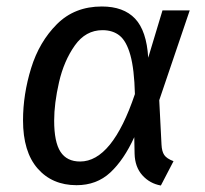

<svg xmlns="http://www.w3.org/2000/svg" viewBox="-20 -559 633 592"><path d="M437 -381 481 -527H565L471 -250L478 -113Q479 -92 486.5 -81Q494 -70 515 -62L476 13Q442 7 419 -18.5Q396 -44 395 -85L394 -136Q362 -66 320 -27Q278 12 216 12Q141 12 96 -39.5Q51 -91 51 -188Q51 -268 76 -349Q101 -430 155.5 -484.5Q210 -539 294 -539Q361 -539 396.5 -501.5Q432 -464 437 -381ZM147 -187Q147 -121 166.5 -91Q186 -61 227 -61Q326 -61 396 -269Q394 -346 382 -389Q370 -432 349 -449Q328 -466 296 -466Q244 -466 210.5 -418.5Q177 -371 162 -305.5Q147 -240 147 -187Z"/></svg>

Font: Fira Sans
Style: Italic
Weight: 400
Italic angle: -8°
Designer: bBox Type GmbH & Carrois Corporate GbR & Edenspiekermann AG
Foundry: bBox Type GmbH & Carrois Corporate GbR & Edenspiekermann AG
Version: Version 4.301